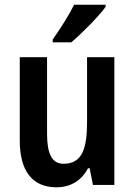

<svg xmlns="http://www.w3.org/2000/svg" viewBox="-20 -786 572 816"><path d="M429 -757V-766H295C273 -721 238 -667 204 -618V-606H283C329 -645 401 -718 429 -757ZM466 -543H350V-267C350 -152 328 -90 250 -90C201 -90 180 -132 180 -217V-543H64V-189C64 -61 116 10 220 10C278 10 326 -17 354 -71H361L375 0H466Z"/></svg>

Font: Noto Sans Thai Cond SemBd
Style: Regular
Weight: 600
Width: 3
Designer: Monotype Design Team
Foundry: Monotype Imaging Inc.
Version: Version 2.002